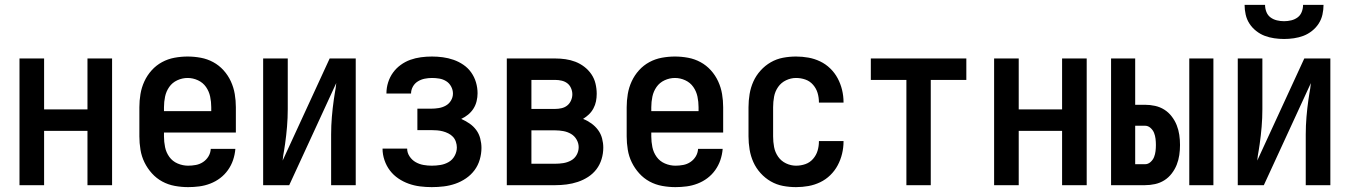

<svg xmlns="http://www.w3.org/2000/svg" viewBox="-20 -760 5540 788"><path d="M60 0V-520H161V-311H339V-520H440V0H339V-223H161V0Z M752 8Q725 8 697.5 3Q670 -2 646 -15Q622 -28 603.5 -48.5Q585 -69 573 -93.5Q561 -118 556.5 -145.5Q552 -173 552 -200V-320Q552 -347 556.5 -374Q561 -401 572.5 -426Q584 -451 602.5 -471.5Q621 -492 645 -505Q669 -518 696 -523Q723 -528 750 -528Q777 -528 804 -523Q831 -518 855 -505Q879 -492 897.5 -471.5Q916 -451 927.5 -426Q939 -401 943.5 -374Q948 -347 948 -320V-216H653V-200Q653 -178 657.5 -156Q662 -134 675 -116Q688 -98 709 -89Q730 -80 752 -80Q768 -80 784 -83Q800 -86 813.5 -95Q827 -104 835.5 -118Q844 -132 845 -149H946Q944 -125 936.5 -103Q929 -81 915.5 -62Q902 -43 883.5 -29Q865 -15 843 -6.5Q821 2 798 5Q775 8 752 8ZM847 -304V-320Q847 -342 842.5 -363.5Q838 -385 825.5 -403Q813 -421 792.5 -430.5Q772 -440 750 -440Q728 -440 707.5 -430.5Q687 -421 674.5 -403Q662 -385 657.5 -363.5Q653 -342 653 -320V-304Z M1060 0V-520H1161V-312Q1161 -276 1158 -240Q1155 -204 1150 -169L1146 -143Q1144 -133 1142.5 -122.5Q1141 -112 1140 -101L1333 -520H1440V0H1339V-208Q1339 -244 1342 -280Q1345 -316 1350 -351L1354 -377Q1356 -387 1357.5 -397.5Q1359 -408 1360 -419L1167 0Z M1752 8Q1728 8 1704 5Q1680 2 1657.5 -6Q1635 -14 1615 -27.5Q1595 -41 1580.5 -60Q1566 -79 1558 -102.5Q1550 -126 1550 -150H1651Q1651 -133 1661 -118Q1671 -103 1686 -94.5Q1701 -86 1718 -83Q1735 -80 1752 -80Q1770 -80 1788 -83Q1806 -86 1821.5 -95Q1837 -104 1846 -120.5Q1855 -137 1855 -155Q1855 -166 1851 -178Q1847 -190 1839 -198.5Q1831 -207 1820 -212.5Q1809 -218 1797.5 -221Q1786 -224 1774 -225Q1762 -226 1750 -226H1693V-314H1750Q1765 -314 1780.5 -316.5Q1796 -319 1809.5 -326.5Q1823 -334 1831 -347.5Q1839 -361 1839 -376Q1839 -391 1831.5 -405Q1824 -419 1811 -427Q1798 -435 1783 -437.5Q1768 -440 1753 -440Q1738 -440 1723 -437Q1708 -434 1695 -426Q1682 -418 1674.5 -404.5Q1667 -391 1667 -376H1566V-377Q1566 -400 1573 -422Q1580 -444 1593 -462Q1606 -480 1624.5 -493.5Q1643 -507 1664 -514.5Q1685 -522 1707.5 -525Q1730 -528 1753 -528Q1775 -528 1797.5 -525Q1820 -522 1841.5 -514.5Q1863 -507 1882 -494Q1901 -481 1914 -462.5Q1927 -444 1933.5 -422Q1940 -400 1940 -377Q1940 -361 1936 -344.5Q1932 -328 1923 -314Q1914 -300 1901 -289.5Q1888 -279 1873 -272Q1891 -264 1907 -253Q1923 -242 1934.5 -226.5Q1946 -211 1951 -191.5Q1956 -172 1956 -153Q1956 -129 1949 -105Q1942 -81 1927.5 -61.5Q1913 -42 1892.5 -28Q1872 -14 1849 -6Q1826 2 1801.5 5Q1777 8 1752 8Z M2060 0V-520H2259Q2280 -520 2301 -517Q2322 -514 2341.5 -506.5Q2361 -499 2378 -486Q2395 -473 2407 -455.5Q2419 -438 2424 -417Q2429 -396 2429 -375Q2429 -359 2426 -344Q2423 -329 2415.5 -315Q2408 -301 2397 -290.5Q2386 -280 2373 -272Q2391 -265 2407 -253.5Q2423 -242 2434.5 -226.5Q2446 -211 2451 -192Q2456 -173 2456 -154Q2456 -130 2449 -107Q2442 -84 2428 -65.5Q2414 -47 2394 -34Q2374 -21 2351.5 -13.5Q2329 -6 2305.5 -3Q2282 0 2259 0ZM2161 -313H2259Q2272 -313 2285 -316Q2298 -319 2308 -327Q2318 -335 2323.5 -347.5Q2329 -360 2329 -373Q2329 -386 2323.5 -398.5Q2318 -411 2308 -418.5Q2298 -426 2285 -429Q2272 -432 2259 -432H2161ZM2161 -88H2259Q2275 -88 2291.5 -90.5Q2308 -93 2323 -101Q2338 -109 2346.5 -124Q2355 -139 2355 -156Q2355 -172 2346.5 -187Q2338 -202 2323.5 -210.5Q2309 -219 2292 -222Q2275 -225 2259 -225H2161Z M2752 8Q2725 8 2697.5 3Q2670 -2 2646 -15Q2622 -28 2603.5 -48.5Q2585 -69 2573 -93.5Q2561 -118 2556.5 -145.5Q2552 -173 2552 -200V-320Q2552 -347 2556.5 -374Q2561 -401 2572.5 -426Q2584 -451 2602.5 -471.5Q2621 -492 2645 -505Q2669 -518 2696 -523Q2723 -528 2750 -528Q2777 -528 2804 -523Q2831 -518 2855 -505Q2879 -492 2897.5 -471.5Q2916 -451 2927.5 -426Q2939 -401 2943.5 -374Q2948 -347 2948 -320V-216H2653V-200Q2653 -178 2657.5 -156Q2662 -134 2675 -116Q2688 -98 2709 -89Q2730 -80 2752 -80Q2768 -80 2784 -83Q2800 -86 2813.5 -95Q2827 -104 2835.5 -118Q2844 -132 2845 -149H2946Q2944 -125 2936.5 -103Q2929 -81 2915.5 -62Q2902 -43 2883.5 -29Q2865 -15 2843 -6.5Q2821 2 2798 5Q2775 8 2752 8ZM2847 -304V-320Q2847 -342 2842.5 -363.5Q2838 -385 2825.5 -403Q2813 -421 2792.5 -430.5Q2772 -440 2750 -440Q2728 -440 2707.5 -430.5Q2687 -421 2674.5 -403Q2662 -385 2657.5 -363.5Q2653 -342 2653 -320V-304Z M3247 8Q3220 8 3193.5 3Q3167 -2 3143.5 -15.5Q3120 -29 3101.5 -49.5Q3083 -70 3072 -94.5Q3061 -119 3056.5 -146Q3052 -173 3052 -200V-320Q3052 -347 3056.5 -374Q3061 -401 3072 -425.5Q3083 -450 3101.5 -470.5Q3120 -491 3143.5 -504.5Q3167 -518 3193.5 -523Q3220 -528 3247 -528Q3273 -528 3298 -523.5Q3323 -519 3346 -508Q3369 -497 3387.5 -479Q3406 -461 3418 -438.5Q3430 -416 3436 -391Q3442 -366 3442 -341V-339H3341V-340Q3341 -360 3335.5 -378.5Q3330 -397 3317 -412Q3304 -427 3285.5 -433.5Q3267 -440 3247 -440Q3226 -440 3206 -430.5Q3186 -421 3173.5 -403Q3161 -385 3157 -363.5Q3153 -342 3153 -320V-200Q3153 -178 3157 -156.5Q3161 -135 3173.5 -117Q3186 -99 3206 -89.5Q3226 -80 3247 -80Q3267 -80 3285.5 -86.5Q3304 -93 3317 -108Q3330 -123 3335.5 -141.5Q3341 -160 3341 -180V-181H3442V-179Q3442 -154 3436 -129Q3430 -104 3418 -81.5Q3406 -59 3387.5 -41Q3369 -23 3346 -12Q3323 -1 3298 3.5Q3273 8 3247 8Z M3700 0V-432H3554V-520H3946V-432H3800V0Z M4060 0V-520H4161V-311H4339V-520H4440V0H4339V-223H4161V0Z M4861 0V-520H4960V0ZM4540 0V-520H4639V-330H4679Q4700 -330 4720.5 -325.5Q4741 -321 4758.5 -310Q4776 -299 4789 -282Q4802 -265 4809.5 -246Q4817 -227 4820 -206.5Q4823 -186 4823 -165Q4823 -144 4820 -123.5Q4817 -103 4809.5 -84Q4802 -65 4789 -48Q4776 -31 4758.5 -20Q4741 -9 4720.5 -4.5Q4700 0 4679 0ZM4679 -86Q4692 -86 4702 -95Q4712 -104 4716.5 -115.5Q4721 -127 4722.5 -139.5Q4724 -152 4724 -165Q4724 -178 4722.5 -190.5Q4721 -203 4716.5 -214.5Q4712 -226 4702 -235Q4692 -244 4679 -244H4639V-86Z M5060 0V-520H5161V-312Q5161 -276 5158 -240Q5155 -204 5150 -169L5146 -143Q5144 -133 5142.5 -122.5Q5141 -112 5140 -101L5333 -520H5440V0H5339V-208Q5339 -244 5342 -280Q5345 -316 5350 -351L5354 -377Q5356 -387 5357.5 -397.5Q5359 -408 5360 -419L5167 0ZM5250 -600Q5230 -600 5209.5 -603Q5189 -606 5170.5 -613Q5152 -620 5135.5 -633Q5119 -646 5108 -663Q5097 -680 5092.5 -700Q5088 -720 5088 -740H5172Q5172 -725 5177.5 -711Q5183 -697 5194.5 -688.5Q5206 -680 5220.5 -676.5Q5235 -673 5250 -673Q5265 -673 5279.5 -676.5Q5294 -680 5305.5 -688.5Q5317 -697 5322.5 -711Q5328 -725 5328 -740H5412Q5412 -720 5407.5 -700Q5403 -680 5392 -663Q5381 -646 5364.5 -633Q5348 -620 5329.5 -613Q5311 -606 5290.5 -603Q5270 -600 5250 -600Z"/></svg>

Font: Iosevka Curly Semibold
Style: Regular
Weight: 600
Monospace: yes
Designer: Belleve Invis
Foundry: Belleve Invis
Version: Version 22.1.2; ttfautohint (v1.8.4)